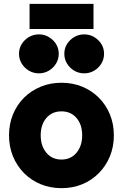

<svg xmlns="http://www.w3.org/2000/svg" viewBox="-20 -964 640 1000"><path d="M300 16Q300 16 300 16Q300 16 300 16Q242 16 192 -4.5Q142 -25 105 -62.5Q68 -100 47.5 -150Q27 -200 27 -259Q27 -318 47.5 -368Q68 -418 105 -455Q142 -492 192 -512.5Q242 -533 300 -533Q359 -533 408.5 -512.5Q458 -492 495 -455Q532 -418 552.5 -368Q573 -318 573 -259Q573 -200 552.5 -150Q532 -100 495 -62.5Q458 -25 408.5 -4.5Q359 16 300 16ZM300 -133Q300 -133 300 -133Q300 -133 300 -133Q349 -133 378.5 -168.5Q408 -204 408 -259Q408 -315 378.5 -349.5Q349 -384 300 -384Q251 -384 221.5 -349.5Q192 -315 192 -259Q192 -204 221.5 -168.5Q251 -133 300 -133ZM183 -582Q183 -582 183 -582Q183 -582 183 -582Q154 -582 130.5 -596Q107 -610 93 -633Q79 -656 79 -684Q79 -712 93 -734.5Q107 -757 130.5 -771Q154 -785 183 -785Q211 -785 234.5 -771Q258 -757 272 -734.5Q286 -712 286 -684Q286 -656 272 -633Q258 -610 234.5 -596Q211 -582 183 -582ZM419 -582Q419 -582 419 -582Q419 -582 419 -582Q390 -582 366.5 -596Q343 -610 329 -633Q315 -656 315 -684Q315 -712 329 -734.5Q343 -757 366.5 -771Q390 -785 419 -785Q447 -785 470.5 -771Q494 -757 508 -734.5Q522 -712 522 -684Q522 -656 508 -633Q494 -610 470.5 -596Q447 -582 419 -582ZM134 -813Q134 -845 134 -878.5Q134 -912 134 -944Q217 -944 301 -944Q385 -944 467 -944Q467 -912 467 -878.5Q467 -845 467 -813Q385 -813 301 -813Q217 -813 134 -813Z"/></svg>

Font: Tilt Warp
Style: Regular
Weight: 400
Designer: Andy Clymer
Foundry: Andy Clymer
Version: Version 1.000